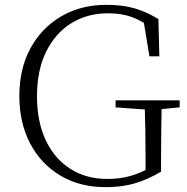

<svg xmlns="http://www.w3.org/2000/svg" viewBox="-20 -759 774 794"><path d="M417 15Q310 15 229.5 -33Q149 -81 104.5 -166Q60 -251 60 -362Q60 -474 105.5 -558.5Q151 -643 232.5 -691Q314 -739 420 -739Q488 -739 538.5 -724Q589 -709 635 -680L639 -526H598L571 -689L614 -672V-636Q570 -672 527 -688Q484 -704 427 -704Q340 -704 274 -662.5Q208 -621 170.5 -544.5Q133 -468 133 -361Q133 -256 169 -179.5Q205 -103 270.5 -61Q336 -19 424 -19Q476 -19 520 -31.5Q564 -44 610 -71L582 -43V-101Q582 -163 581 -223Q580 -283 578 -344H649Q648 -289 647 -230.5Q646 -172 646 -101V-49Q588 -15 535 0Q482 15 417 15ZM458 -315V-344H723V-315L619 -305H598Z"/></svg>

Font: Early Summer Mincho VF
Style: Regular
Weight: 250
Designer: GuiWonder
Version: Version 1.002